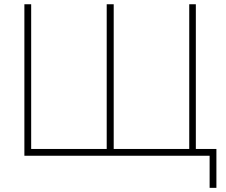

<svg xmlns="http://www.w3.org/2000/svg" viewBox="-20 -739 1070 911"><path d="M974.6 0H95.7V-718.8H127.9V-32.2H486.3V-718.8H519.5V-32.2H877.9V-718.8H909.2V-32.2H1006.8V152.3H974.6Z"/></svg>

Font: Min Sans VF VF
Style: Regular
Weight: 400
Designer: Jinseong-Kim, NotoSansCJK, Nunito
Foundry: Jinseong-Kim
Version: Version 1.420;Glyphs 3.1.2 (3151)